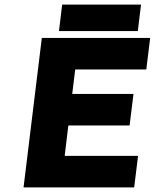

<svg xmlns="http://www.w3.org/2000/svg" viewBox="-20 -820 677 840"><path d="M567 0 584 -138H263L279 -271H547L564 -409H296L309 -516H620L637 -654H163L83 0ZM583 -684 597 -800H252L238 -684Z"/></svg>

Font: Falling Sky
Style: ExBdObl
Weight: 400
Designer: Paul D. Hunt
Foundry: Adobe Systems Incorporated
Version: Version 1.02